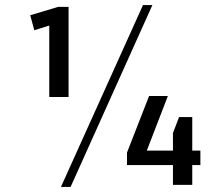

<svg xmlns="http://www.w3.org/2000/svg" viewBox="-20 -728 839 756"><path d="M250 -346H174V-647L205 -637L115 -609L99 -668L209 -701H250ZM543 -708H580L258 8H220ZM480 -127 567 -350H641L543 -96L511 -135H769V-78H480ZM661 -204 685 -267H737V0H661Z"/></svg>

Font: Pathway Extreme
Style: Regular
Weight: 400
Designer: Eduardo Rodriguez Tunni
Foundry: Eduardo Rodriguez Tunni
Version: Version 1.001;gftools[0.9.26]